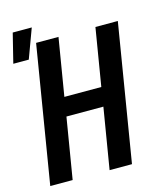

<svg xmlns="http://www.w3.org/2000/svg" viewBox="-120 -906 840 994"><g transform="rotate(-15 300.0 -409.0)"><path d="M25 0 146 -735H266L215 -427H413L464 -735H584L463 0H343L397 -326H199L145 0ZM4 -661 43 -818H145L87 -661Z"/></g></svg>

Font: Iosevka Aile Oblique
Style: Bold
Weight: 700
Italic angle: -9°
Designer: Belleve Invis
Foundry: Belleve Invis
Version: Version 31.1.0; ttfautohint (v1.8.4)